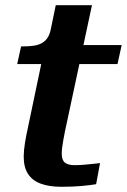

<svg xmlns="http://www.w3.org/2000/svg" viewBox="-20 -712 487 737"><path d="M216 5Q169 5 136.5 -7Q104 -19 87.5 -44.5Q71 -70 71 -111Q71 -134 76 -164.5Q81 -195 88 -226L150 -522L216 -539H447L431 -466H46L61 -534H70Q99 -534 119.5 -538.5Q140 -543 154 -556.5Q168 -570 174 -595L194 -692H333L229 -206Q226 -190 223 -174Q220 -158 218.5 -145Q217 -132 217 -122Q217 -97 229.5 -87.5Q242 -78 266 -78Q282 -78 301 -79.5Q320 -81 337 -83Q354 -85 364 -86L349 -5Q326 -1 292.5 2Q259 5 216 5Z"/></svg>

Font: Roboto Serif 20pt SemiBold
Style: Italic
Weight: 600
Italic angle: -10°
Version: Version 1.007